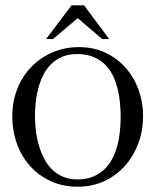

<svg xmlns="http://www.w3.org/2000/svg" viewBox="-20 -686 584 718"><path d="M515.1 -252Q515.1 -198.7 497.6 -150.9Q480 -103 448 -66.7Q416 -30.3 370.8 -9Q325.7 12.2 270 12.2Q214.4 12.2 169.2 -8.8Q124 -29.8 92 -65.7Q60.1 -101.6 43 -149.4Q25.9 -197.3 25.9 -251Q25.9 -305.2 44.2 -352.3Q62.5 -399.4 95.7 -434.3Q128.9 -469.2 174.8 -489.5Q220.7 -509.8 275.9 -509.8Q330.1 -509.8 374 -489Q418 -468.3 449.5 -432.9Q481 -397.5 498 -350.6Q515.1 -303.7 515.1 -252ZM431.2 -247.1Q431.2 -274.4 428.5 -302.7Q425.8 -331.1 418.9 -357.4Q412.1 -383.8 400.4 -406.7Q388.7 -429.7 370.6 -446.8Q352.5 -463.9 327.1 -473.9Q301.8 -483.9 268.1 -483.9Q236.8 -483.9 213.1 -473.9Q189.5 -463.9 171.9 -446.8Q154.3 -429.7 142.6 -406.7Q130.9 -383.8 123.8 -358.2Q116.7 -332.5 113.8 -305.4Q110.8 -278.3 110.8 -252.9Q110.8 -228 113.8 -200.7Q116.7 -173.3 124 -147Q131.3 -120.6 143.1 -96.7Q154.8 -72.8 172.4 -54.7Q189.9 -36.6 213.9 -25.9Q237.8 -15.1 269 -15.1Q301.8 -15.1 326.4 -24.9Q351.1 -34.7 369.1 -51.5Q387.2 -68.4 399.2 -91.1Q411.1 -113.8 418.2 -139.4Q425.3 -165 428.2 -192.6Q431.2 -220.2 431.2 -247.1ZM362.3 -540 270.5 -618.2 178.2 -540H152.3L247.6 -666H294.4L388.2 -540Z"/></svg>

Font: Scheherazade
Style: Regular
Weight: 400
Designer: SIL International
Foundry: SIL International
Version: Version 2.100 (build 932/914)